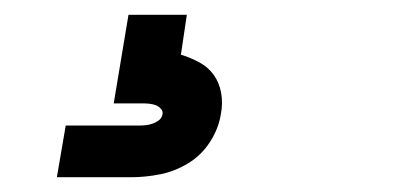

<svg xmlns="http://www.w3.org/2000/svg" viewBox="-20 -20 540 260"><path d="M57 220 69 150H169Q173 150 177.5 149.5Q182 149 186.5 147.5Q191 146 195 143Q199 140 200 135Q201 131 198 127.5Q195 124 191 122.5Q187 121 182.5 120.5Q178 120 174 120H134L154 0H233L225 54Q238 58 250 64.5Q262 71 269.5 81.5Q277 92 279.5 106Q282 120 279 135Q276 154 264.5 172Q253 190 235 201Q217 212 197 216Q177 220 157 220Z"/></svg>

Font: Iosevka Slab Medium
Style: Italic
Weight: 500
Italic angle: -9°
Monospace: yes
Designer: Belleve Invis
Foundry: Belleve Invis
Version: Version 11.1.0; ttfautohint (v1.8.3)